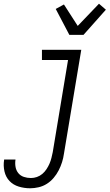

<svg xmlns="http://www.w3.org/2000/svg" viewBox="-62 -787 588 1030"><path d="M100 223Q68 223 38.5 214Q9 205 -11 184Q-31 163 -38 132.5Q-45 102 -40 71V69H21V70Q18 90 21.5 109Q25 128 36.5 142Q48 156 66 162Q84 168 104 168Q120 168 136 162.5Q152 157 165 146Q178 135 187.5 120.5Q197 106 203.5 91Q210 76 214 60Q218 44 221 29L303 -465H163V-520H374L281 38Q278 60 271 82.5Q264 105 253 126.5Q242 148 226 167Q210 186 189.5 199Q169 212 145.5 217.5Q122 223 100 223ZM310 -600 237 -739 281 -763 355 -648 469 -767 506 -735 386 -600Z"/></svg>

Font: Iosevka Light Oblique
Style: Regular
Weight: 300
Italic angle: -9°
Monospace: yes
Designer: Belleve Invis
Foundry: Belleve Invis
Version: Version 32.5.0; ttfautohint (v1.8.4)